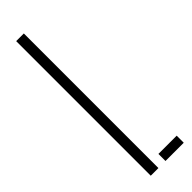

<svg xmlns="http://www.w3.org/2000/svg" viewBox="-273 -803 807 807"><g transform="rotate(-45 130.5 -400.0)"><path d="M56 0V-800H101.5V0ZM143.5 0V-42H252V0Z"/></g></svg>

Font: Big Shoulders Stencil Display Light
Style: Regular
Weight: 300
Designer: Patric King
Foundry: XO Type Co
Version: Version 1.000